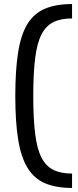

<svg xmlns="http://www.w3.org/2000/svg" viewBox="-20 -825 385 950"><path d="M336.5 105Q257.5 105 203.4 82Q149.2 58.9 116.7 6.3Q84.2 -46.3 70 -133.8Q55.7 -221.3 55.7 -350Q55.7 -478.7 69.7 -566.2Q83.6 -653.7 115.8 -706.3Q148.1 -758.8 202.4 -781.9Q256.6 -805 336.5 -805V-733.8Q280.6 -733.8 243.5 -715.2Q206.4 -696.5 184.7 -653.4Q163 -610.3 153.8 -536.1Q144.6 -461.8 144.6 -350Q144.6 -238.2 153.8 -163.9Q162.9 -89.7 184.6 -46.6Q206.3 -3.5 243.5 15.2Q280.6 33.8 336.5 33.8Z"/></svg>

Font: Pathway Extreme 8pt Thin
Style: Regular
Weight: 100
Designer: Eduardo Rodriguez Tunni
Foundry: Eduardo Rodriguez Tunni
Version: Version 1.000